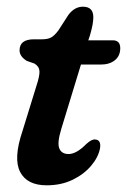

<svg xmlns="http://www.w3.org/2000/svg" viewBox="-20 -545 380 574"><path d="M83 -355 60 -363Q38.5 -376.5 38.5 -394.5Q38.5 -427.5 81.5 -427.5H105.5Q122.5 -427.5 132.5 -432.8Q142.5 -438 154.5 -454L184.5 -500.5Q203 -525 228 -525Q259 -525 259 -493.5Q259 -484.5 256.8 -471.5Q254.5 -458.5 249 -439.5L244 -424.5H317Q339.5 -424.5 339.5 -401Q339.5 -378 323.5 -365Q307.5 -352 281 -352H222L163.5 -160.5Q150.5 -118.5 157.2 -101.5Q164 -84.5 185 -84.5Q208.5 -84.5 238 -114.5Q254.5 -129.5 265 -128Q283 -126.5 279 -101.5Q274 -75 252.5 -49.5Q231 -24 197 -7.5Q163 9 119.5 9Q61 9 40.2 -31Q19.5 -71 47 -152.5L88.5 -287Q99 -318.5 98 -332.5Q97 -346.5 83 -355Z"/></svg>

Font: Fraunces 144pt S100 SemiBold
Style: Italic
Weight: 600
Italic angle: -16°
Version: Version 1.000; ttfautohint (v1.8.3)